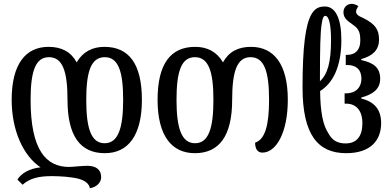

<svg xmlns="http://www.w3.org/2000/svg" viewBox="-20 -791 2050 1004"><path d="M450 193C482 189 509 165 509 136C509 98 485 76 436 76C409 76 361 82 339 82C222 81 140 -5 140 -269C140 -417 165 -492 236 -492C308 -492 333 -417 333 -269C333 -81 399 10 528 10C649 10 722 -81 722 -269C722 -456 655 -546 526 -546C463 -546 413 -520 381 -465C351 -520 302 -546 234 -546C114 -546 41 -456 41 -269C41 -107 103 25 192 84C136 90 92 114 71 148L98 175C135 142 181 130 250 130C295 130 354 134 392 144C426 154 446 170 450 193ZM527 -42C456 -42 431 -121 431 -269C431 -417 456 -492 528 -492C599 -492 624 -417 624 -269C624 -121 598 -42 527 -42Z M999 10C1127 10 1194 -81 1194 -269C1194 -417 1219 -492 1290 -492C1362 -492 1387 -417 1387 -269C1387 -139 1367 -62 1314 -45C1314 -14 1326 7 1352 7C1425 7 1485 -99 1485 -269C1485 -456 1412 -546 1292 -546C1225 -546 1176 -520 1146 -465C1114 -520 1064 -546 1001 -546C871 -546 804 -456 804 -269C804 -81 878 10 999 10ZM1000 -42C929 -42 903 -121 903 -269C903 -417 928 -492 999 -492C1071 -492 1096 -417 1096 -269C1096 -121 1071 -42 1000 -42Z M1790 10C1917 10 1973 -56 1973 -147C1973 -223 1933 -260 1869 -276V-281C1932 -298 1968 -326 1968 -379C1968 -438 1933 -463 1869 -477V-482C1926 -498 1962 -527 1962 -584C1962 -636 1943 -665 1879 -697C1850 -708 1842 -719 1842 -730C1842 -738 1846 -747 1854 -759C1842 -767 1829 -771 1819 -771C1795 -771 1776 -752 1776 -728C1776 -700 1791 -685 1825 -662C1859 -639 1864 -618 1864 -577C1864 -535 1842 -504 1795 -504H1788V-451H1796C1843 -451 1870 -427 1870 -379C1870 -336 1842 -303 1789 -303H1782V-249H1790C1843 -249 1875 -212 1875 -147C1875 -79 1846 -41 1787 -41C1746 -41 1717 -56 1696 -96C1669 -137 1655 -206 1654 -315C1720 -356 1765 -441 1765 -582C1765 -695 1734 -757 1679 -757C1650 -757 1628 -749 1609 -717C1578 -664 1562 -549 1562 -333C1562 -88 1641 10 1790 10ZM1653 -366C1653 -539 1655 -623 1662 -665C1666 -696 1672 -708 1681 -708C1701 -708 1711 -659 1711 -582C1711 -465 1693 -403 1653 -366Z"/></svg>

Font: Noto Serif Georgian ExtraCondensed Semi
Style: Regular
Weight: 600
Width: 3
Designer: Monotype Design Team
Foundry: Monotype Imaging Inc.
Version: Version 1.901